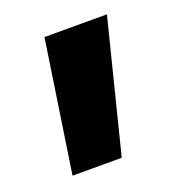

<svg xmlns="http://www.w3.org/2000/svg" viewBox="-72 -758 389 429"><g transform="rotate(-20 123.0 -544.0)"><path d="M31 -387.5 78 -700H226.5L148 -387.5Z"/></g></svg>

Font: Geologica Roman
Style: Bold
Weight: 700
Designer: Sindre Bremnes, Frode Helland
Foundry: Monokrom Skriftforlag AS
Version: Version 1.010;gftools[0.9.28]